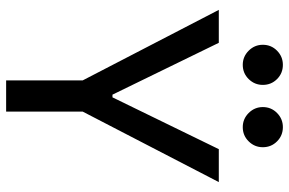

<svg xmlns="http://www.w3.org/2000/svg" viewBox="-178 -764 942 626"><g transform="rotate(90 293.0 -451.0)"><path d="M242.2 0V-249.5L12.2 -693.4H119.6L288.6 -346.7H297.4L466.3 -693.4H573.7L343.8 -249.5V0ZM191.4 -771.5Q164.6 -771.5 145.3 -790.8Q126 -810.1 126 -836.9Q126 -864.3 145.3 -883.3Q164.6 -902.3 191.4 -902.3Q218.8 -902.3 237.8 -883.3Q256.8 -864.3 256.8 -836.9Q256.8 -810.1 237.8 -790.8Q218.8 -771.5 191.4 -771.5ZM394.5 -771.5Q367.7 -771.5 348.4 -790.8Q329.1 -810.1 329.1 -836.9Q329.1 -864.3 348.4 -883.3Q367.7 -902.3 394.5 -902.3Q421.9 -902.3 440.9 -883.3Q460 -864.3 460 -836.9Q460 -810.1 440.9 -790.8Q421.9 -771.5 394.5 -771.5Z"/></g></svg>

Font: CaskaydiaCove NFP
Style: Regular
Weight: 400
Designer: Aaron Bell
Foundry: Saja Typeworks
Version: Version 2111.001; VTT 6.35;Nerd Fonts 3.1.1